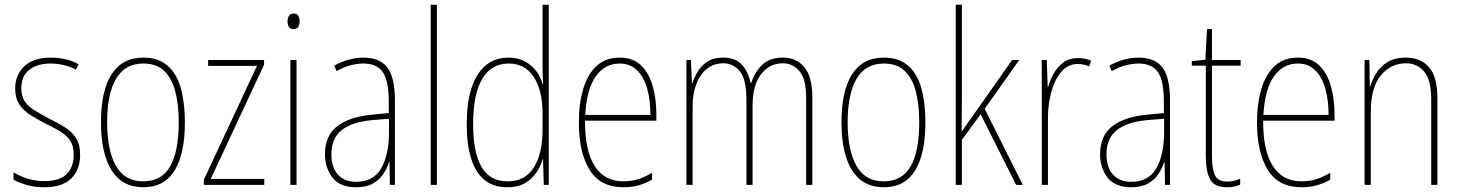

<svg xmlns="http://www.w3.org/2000/svg" viewBox="-20 -780 6158 810"><path d="M318 -126Q318 -64 280.5 -27Q243 10 167 10Q125 10 91.5 0Q58 -10 37 -22V-53Q64 -36 97.5 -26Q131 -16 167 -16Q231 -16 261 -45.5Q291 -75 291 -128Q291 -164 276.5 -186Q262 -208 236.5 -224Q211 -240 177 -256Q140 -275 109.5 -294Q79 -313 61.5 -339.5Q44 -366 44 -408Q44 -463 82 -500Q120 -537 194 -537Q228 -537 258.5 -529.5Q289 -522 312 -509L300 -486Q280 -498 251 -505Q222 -512 193 -512Q137 -512 103.5 -485.5Q70 -459 70 -407Q70 -374 84 -353Q98 -332 123.5 -316Q149 -300 183 -282Q220 -263 250.5 -245Q281 -227 299.5 -199.5Q318 -172 318 -126Z M760 -264Q760 -131 716.5 -60.5Q673 10 585 10Q496 10 451 -61Q406 -132 406 -265Q406 -397 451 -467Q496 -537 585 -537Q648 -537 687 -503Q726 -469 743 -407.5Q760 -346 760 -264ZM432 -265Q432 -146 469 -80.5Q506 -15 584 -15Q662 -15 698 -78.5Q734 -142 734 -265Q734 -339 719.5 -394.5Q705 -450 672.5 -481Q640 -512 585 -512Q507 -512 469.5 -447.5Q432 -383 432 -265Z M1095 0H840V-22L1064 -502H858V-527H1094V-507L869 -25H1095Z M1219 -723Q1234 -723 1239 -713Q1244 -703 1244 -691Q1244 -676 1238 -666.5Q1232 -657 1218 -657Q1204 -657 1198.5 -667Q1193 -677 1193 -690Q1193 -702 1198.5 -712.5Q1204 -723 1219 -723ZM1231 -527V0H1205V-527Z M1513 -537Q1582 -537 1614 -495.5Q1646 -454 1646 -356V0H1625L1623 -96H1621Q1613 -69 1596.5 -45Q1580 -21 1552.5 -5.5Q1525 10 1482 10Q1414 10 1382.5 -31Q1351 -72 1351 -129Q1351 -208 1402.5 -247.5Q1454 -287 1547 -296L1620 -303V-351Q1620 -441 1594.5 -476.5Q1569 -512 1513 -512Q1489 -512 1460.5 -505Q1432 -498 1400 -480L1390 -503Q1418 -519 1450 -528Q1482 -537 1513 -537ZM1547 -273Q1464 -265 1421 -230.5Q1378 -196 1378 -129Q1378 -74 1405.5 -43.5Q1433 -13 1482 -13Q1556 -13 1588.5 -70.5Q1621 -128 1621 -220V-279Z M1823 0H1797V-760H1823Z M2120 10Q2034 10 1991.5 -58Q1949 -126 1949 -255Q1949 -393 1995 -465Q2041 -537 2126 -537Q2166 -537 2195.5 -520.5Q2225 -504 2243.5 -478.5Q2262 -453 2269 -425H2271Q2270 -448 2269.5 -469Q2269 -490 2269 -511V-760H2295V0H2274L2271 -108H2269Q2261 -79 2243 -52Q2225 -25 2195 -7.5Q2165 10 2120 10ZM2122 -15Q2196 -15 2232.5 -74Q2269 -133 2269 -234V-300Q2269 -398 2232 -455Q2195 -512 2126 -512Q2053 -512 2014.5 -447.5Q1976 -383 1976 -255Q1976 -140 2010.5 -77.5Q2045 -15 2122 -15Z M2594 -537Q2651 -537 2685 -503.5Q2719 -470 2734 -415.5Q2749 -361 2749 -298V-271H2448Q2447 -147 2488 -81Q2529 -15 2610 -15Q2642 -15 2670.5 -23.5Q2699 -32 2731 -51V-22Q2705 -7 2675.5 1.5Q2646 10 2610 10Q2512 10 2467 -64Q2422 -138 2422 -263Q2422 -343 2440.5 -405Q2459 -467 2497 -502Q2535 -537 2594 -537ZM2594 -512Q2532 -512 2493.5 -458Q2455 -404 2449 -295H2724Q2724 -356 2710.5 -405Q2697 -454 2668 -483Q2639 -512 2594 -512Z M3284 -537Q3339 -537 3373 -497Q3407 -457 3407 -370V0H3381V-368Q3381 -447 3352.5 -480Q3324 -513 3283 -513Q3226 -513 3190.5 -466.5Q3155 -420 3155 -336V0H3129V-357Q3129 -446 3101 -479.5Q3073 -513 3031 -513Q2991 -513 2961.5 -489Q2932 -465 2917 -424Q2902 -383 2902 -333V0H2876V-527H2895L2899 -429H2901Q2909 -453 2923.5 -478Q2938 -503 2964 -520Q2990 -537 3031 -537Q3084 -537 3111 -506Q3138 -475 3146 -430H3149Q3165 -477 3196 -507Q3227 -537 3284 -537Z M3884 -264Q3884 -131 3840.5 -60.5Q3797 10 3709 10Q3620 10 3575 -61Q3530 -132 3530 -265Q3530 -397 3575 -467Q3620 -537 3709 -537Q3772 -537 3811 -503Q3850 -469 3867 -407.5Q3884 -346 3884 -264ZM3556 -265Q3556 -146 3593 -80.5Q3630 -15 3708 -15Q3786 -15 3822 -78.5Q3858 -142 3858 -265Q3858 -339 3843.5 -394.5Q3829 -450 3796.5 -481Q3764 -512 3709 -512Q3631 -512 3593.5 -447.5Q3556 -383 3556 -265Z M4038 -368Q4038 -329 4037.5 -295.5Q4037 -262 4037 -224Q4049 -241 4057 -253Q4065 -265 4076 -280L4250 -527H4280L4134 -321L4295 0H4267L4117 -298L4038 -190V0H4012V-760H4038Z M4527 -535Q4541 -535 4555.5 -532.5Q4570 -530 4583 -524L4575 -500Q4566 -504 4553.5 -507Q4541 -510 4527 -510Q4485 -510 4457 -476.5Q4429 -443 4415 -391Q4401 -339 4401 -283V0H4375V-527H4396L4400 -414H4402Q4410 -442 4425.5 -470Q4441 -498 4466 -516.5Q4491 -535 4527 -535Z M4783 -537Q4852 -537 4884 -495.5Q4916 -454 4916 -356V0H4895L4893 -96H4891Q4883 -69 4866.5 -45Q4850 -21 4822.5 -5.5Q4795 10 4752 10Q4684 10 4652.5 -31Q4621 -72 4621 -129Q4621 -208 4672.5 -247.5Q4724 -287 4817 -296L4890 -303V-351Q4890 -441 4864.5 -476.5Q4839 -512 4783 -512Q4759 -512 4730.5 -505Q4702 -498 4670 -480L4660 -503Q4688 -519 4720 -528Q4752 -537 4783 -537ZM4817 -273Q4734 -265 4691 -230.5Q4648 -196 4648 -129Q4648 -74 4675.5 -43.5Q4703 -13 4752 -13Q4826 -13 4858.5 -70.5Q4891 -128 4891 -220V-279Z M5157 -14Q5173 -14 5187 -17.5Q5201 -21 5212 -26V-1Q5200 4 5187 7Q5174 10 5156 10Q5103 10 5085 -23.5Q5067 -57 5067 -120V-503H5008V-522L5065 -528L5072 -657H5093V-527H5214V-503H5093V-119Q5093 -66 5106 -40Q5119 -14 5157 -14Z M5455 -537Q5512 -537 5546 -503.5Q5580 -470 5595 -415.5Q5610 -361 5610 -298V-271H5309Q5308 -147 5349 -81Q5390 -15 5471 -15Q5503 -15 5531.5 -23.5Q5560 -32 5592 -51V-22Q5566 -7 5536.5 1.5Q5507 10 5471 10Q5373 10 5328 -64Q5283 -138 5283 -263Q5283 -343 5301.5 -405Q5320 -467 5358 -502Q5396 -537 5455 -537ZM5455 -512Q5393 -512 5354.5 -458Q5316 -404 5310 -295H5585Q5585 -356 5571.5 -405Q5558 -454 5529 -483Q5500 -512 5455 -512Z M5910 -537Q5974 -537 6009 -496Q6044 -455 6044 -366V0H6018V-359Q6018 -441 5989 -477Q5960 -513 5910 -513Q5848 -513 5805.5 -462Q5763 -411 5763 -308V0H5737V-527H5757L5759 -416H5761Q5769 -445 5787 -473Q5805 -501 5835 -519Q5865 -537 5910 -537Z"/></svg>

Font: Noto Sans Telugu Condensed Thin
Style: Regular
Weight: 100
Width: 3
Designer: Jelle Bosma - Monotype Design Team
Foundry: Monotype Imaging Inc.
Version: Version 2.005; ttfautohint (v1.8.4.7-5d5b)